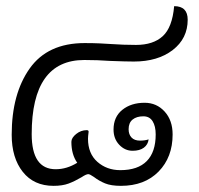

<svg xmlns="http://www.w3.org/2000/svg" viewBox="-20 -598 648 624"><path d="M83 -162Q83 -48 161 -48Q197 -48 231 -69Q212 -96 212 -137Q212 -150 227.5 -162.5Q243 -175 262 -175Q268 -175 268 -170Q266 -154 266 -147Q266 -99 296.5 -72Q327 -45 371 -45Q428 -45 457 -74.5Q486 -104 486 -161Q486 -188 476 -204Q466 -220 446 -220Q424 -220 411 -209.5Q398 -199 398 -178Q398 -161 407.5 -151Q417 -141 435 -141Q451 -141 463 -145Q461 -128 447.5 -118Q434 -108 411 -108Q386 -108 367.5 -127.5Q349 -147 349 -177Q349 -218 377.5 -241Q406 -264 450 -264Q489 -264 515 -235.5Q541 -207 541 -161Q541 -87 495.5 -40.5Q450 6 373 6Q341 6 321.5 -2Q302 -10 285 -23Q272 -32 267 -32Q260 -32 245 -22Q223 -9 203 -1.5Q183 6 154 6Q90 6 54 -39.5Q18 -85 18 -160Q18 -293 76.5 -375.5Q135 -458 255 -458Q283 -458 304 -457Q325 -456 339 -455Q382 -452 422 -452Q478 -452 509 -480.5Q540 -509 546 -578Q590 -578 590 -534Q590 -473 541.5 -435.5Q493 -398 415 -398Q390 -398 338 -400Q297 -403 254 -403Q83 -403 83 -162Z"/></svg>

Font: Krub
Style: Italic
Weight: 400
Italic angle: -8°
Designer: Ekaluck Peanpanawate
Foundry: Cadson Demak Co.,Ltd.
Version: Version 1.000; ttfautohint (v1.6)